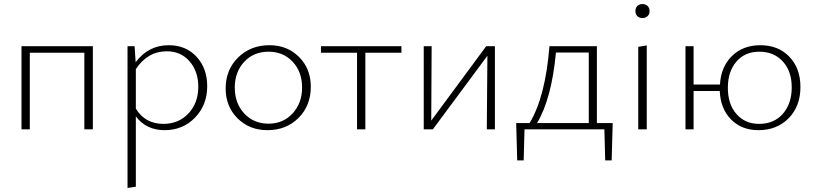

<svg xmlns="http://www.w3.org/2000/svg" viewBox="-20 -638 4013 947"><path d="M438 -410V0H396V-378H127V0H86V-410Z M812 -415Q897 -415 949.5 -358Q1002 -301 1002 -213Q1002 -120 942 -58Q882 4 792 4Q701 4 650 -64V283L609 289V-410H644L649 -331Q712 -415 812 -415ZM786 -27Q861 -27 909.5 -78.5Q958 -130 958 -210Q958 -286 915 -335.5Q872 -385 803 -385Q708 -385 650 -297V-102Q696 -27 786 -27Z M1299 4Q1210 4 1151.5 -54.5Q1093 -113 1093 -202Q1093 -294 1154.5 -354.5Q1216 -415 1309 -415Q1397 -415 1455 -357Q1513 -299 1513 -210Q1513 -117 1452.5 -56.5Q1392 4 1299 4ZM1304 -28Q1377 -28 1423.5 -79Q1470 -130 1470 -206Q1470 -284 1423.5 -333.5Q1377 -383 1305 -383Q1231 -383 1184.5 -333Q1138 -283 1138 -206Q1138 -128 1185 -78Q1232 -28 1304 -28Z M1960 -410V-378H1782V0H1741V-378H1563V-410Z M2421 -410V0H2381L2384 -363L2115 0H2070V-410H2109L2107 -43L2378 -410Z M3002 -31 2997 153H2965L2961 0H2567L2563 153H2531L2526 -31H2592Q2670 -159 2690 -410H2924V-31ZM2629 -31H2884V-379H2722Q2701 -152 2629 -31Z M3149 -549Q3133 -549 3123.5 -558.5Q3114 -568 3114 -583Q3114 -599 3123.5 -608.5Q3133 -618 3149 -618Q3164 -618 3174 -608.5Q3184 -599 3184 -583Q3184 -568 3174 -558.5Q3164 -549 3149 -549ZM3128 0V-407L3170 -414V0Z M3730 -415Q3819 -415 3873.5 -358Q3928 -301 3928 -209Q3928 -114 3870 -55Q3812 4 3721 4Q3638 4 3586 -48.5Q3534 -101 3530 -189H3401V0H3361V-410H3401V-221H3531Q3536 -309 3590.5 -362Q3645 -415 3730 -415ZM3724 -27Q3798 -27 3841.5 -77Q3885 -127 3885 -207Q3885 -287 3841 -335Q3797 -383 3725 -383Q3654 -383 3612 -334Q3570 -285 3570 -205Q3570 -124 3612.5 -75.5Q3655 -27 3724 -27Z"/></svg>

Font: EauTest Light
Style: Regular
Weight: 300
Designer: Christian Thalmann (Catharsis Fonts)
Version: Version 0.001;PS 000.001;hotconv 1.0.88;makeotf.lib2.5.64775